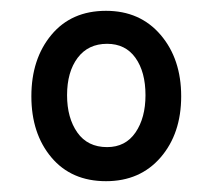

<svg xmlns="http://www.w3.org/2000/svg" viewBox="-20 -753 394 355"><path d="M176 -418Q112 -418 75 -462Q38 -506 38 -575Q38 -644 75 -688.5Q112 -733 176 -733Q239 -733 277 -688.5Q315 -644 315 -575Q315 -506 277 -462Q239 -418 176 -418ZM178 -481Q212 -481 230.5 -508Q249 -535 249 -577Q249 -620 230.5 -646Q212 -672 178 -672Q143 -672 123.5 -646Q104 -620 104 -577Q104 -535 123 -508Q142 -481 178 -481Z"/></svg>

Font: Noto Serif Hebrew Condensed Black
Style: Regular
Weight: 900
Width: 3
Designer: Monotype Design Team
Foundry: Monotype Imaging Inc.
Version: Version 2.004; ttfautohint (v1.8.4.7-5d5b)